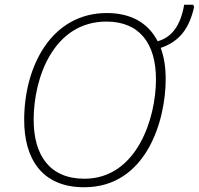

<svg xmlns="http://www.w3.org/2000/svg" viewBox="-20 -780 839 810"><path d="M335 10C597 10 679 -271 679 -446C679 -497 672 -540 658 -578C735 -604 778 -657 799 -751L795 -760H757C742 -673 705 -622 645 -606C605 -685 530 -725 431 -725C196 -725 82 -499 82 -274C82 -115 153 10 335 10ZM336 -26C188 -26 122 -127 122 -275C122 -455 208 -689 429 -689C569 -689 638 -596 638 -445C638 -279 556 -26 336 -26Z"/></svg>

Font: Noto Sans ExtraLight
Style: Italic
Weight: 200
Italic angle: -12°
Designer: Monotype Design Team
Foundry: Monotype Imaging Inc.
Version: Version 2.013